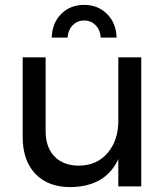

<svg xmlns="http://www.w3.org/2000/svg" viewBox="-20 -764 689 787"><path d="M559 -529V0H465V-112Q413 1 269 3Q177 3 125 -51.5Q73 -106 73 -202V-529H167V-227Q167 -160 203.5 -122.5Q240 -85 304 -85Q378 -86 421.5 -137.5Q465 -189 465 -269V-529ZM192 -610Q194 -670 231 -707Q268 -744 325 -744Q381 -744 418.5 -707Q456 -670 458 -610H393Q391 -641 372 -660.5Q353 -680 325 -680Q297 -680 278 -660.5Q259 -641 257 -610Z"/></svg>

Font: Montserrat arm2
Style: Regular
Weight: 400
Designer: Julieta Ulanovsky
Foundry: Julieta Ulanovsky
Version: Version 6.000